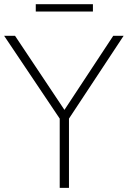

<svg xmlns="http://www.w3.org/2000/svg" viewBox="-31 -914 622 934"><path d="M259.5 0V-337L-11 -740H42L282.5 -379.5L520 -740H570.5L304.5 -337V0ZM143 -858V-893.5H421V-858Z"/></svg>

Font: Encode Sans XLt
Style: Regular
Weight: 200
Designer: Multiple Designers
Foundry: Impallari Type
Version: Version 3.002; ttfautohint (v1.8.3) -l 8 -r 50 -G 200 -x 14 